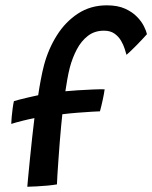

<svg xmlns="http://www.w3.org/2000/svg" viewBox="-20 -702 574 724"><path d="M82.9 2.2Q83.1 -1.3 85.8 -29.9Q88.4 -58.5 92.6 -99.7Q96.8 -140.8 101.3 -183.2Q105.8 -225.6 109.8 -256.6Q92 -253.4 65.7 -246.8Q39.4 -240.2 22.4 -234.7Q22.7 -244.2 24 -260.1Q25.3 -275.9 27.6 -292.5Q29.8 -309.1 32.4 -320.5Q37.8 -322.3 50.4 -325.7Q63.1 -329 78.2 -332.6Q93.3 -336.2 106 -339Q118.7 -341.9 124 -342.9Q128.1 -371.1 133.7 -400.7Q139.2 -430.4 146.1 -456.8Q162.4 -517.7 194.5 -568.7Q226.6 -619.7 274 -650.8Q321.5 -681.9 382.9 -681.9Q423.6 -681.9 451.6 -669.3Q479.5 -656.6 497 -638.3Q514.5 -620.1 523.2 -602Q532 -584 534.1 -573.1Q526.6 -564.6 515.9 -553.2Q505.2 -541.8 493.8 -530.2Q482.2 -518.6 472.5 -509.3Q462.7 -500 457 -495.2Q455 -502.7 450.3 -517.6Q445.7 -532.4 436.5 -548.3Q427.4 -564.1 411.8 -575.2Q396.2 -586.3 372 -586.3Q336.6 -586.3 311.5 -566.8Q286.3 -547.4 269.7 -515.8Q253.1 -484.2 243.4 -447.8Q238.3 -428.2 233.7 -402.4Q229 -376.5 226.5 -357.9Q243.4 -359.5 272.8 -361.5Q302.2 -363.4 331.1 -364.6Q359.9 -365.8 374.6 -365.2Q372.4 -348.6 367.3 -325.1Q362.2 -301.5 356.9 -282.2Q352.4 -282.2 327.7 -280.8Q303 -279.4 271.7 -276.9Q240.4 -274.4 215.1 -271.2Q213.4 -256.8 210.8 -229.3Q208.1 -201.8 205.5 -168.6Q202.9 -135.3 200.6 -102.7Q198.2 -70 196.6 -44.3Q194.9 -18.6 194.7 -6.7Q180.4 -4.2 159.8 -2.2Q139.1 -0.2 118.4 0.8Q97.8 1.9 82.9 2.2Z"/></svg>

Font: Grandstander Thin
Style: Italic
Weight: 100
Italic angle: -15°
Designer: Tyler Finck
Foundry: Etcetera Type Co
Version: Version 1.200